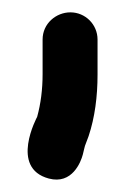

<svg xmlns="http://www.w3.org/2000/svg" viewBox="-20 -704 203 311"><path d="M49 -640V-584C49 -559.1 46 -535.8 40.2 -514.8C40 -514.2 -4.8 -431.9 59.1 -414.8C97.1 -404.7 111.1 -442.1 114.1 -453.5C115.8 -460 116.9 -465.7 117.6 -467.7L123.6 -483.7C133.6 -513.7 138 -547.7 138 -583V-640C138 -664.3 118.3 -684 94 -684C71 -684 49 -666 49 -640Z"/></svg>

Font: Just Breathe
Style: Bd
Weight: 400
Foundry: Cannot Into Space Fonts
Version: Version 0.72